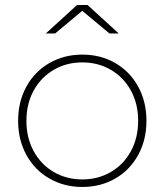

<svg xmlns="http://www.w3.org/2000/svg" viewBox="-20 -740 654 763"><path d="M52 -260Q52 -336 85 -396Q118 -456 176.5 -489.5Q235 -523 307 -523Q380 -523 438 -489.5Q496 -456 529 -396Q562 -336 562 -260Q562 -184 529 -124Q496 -64 438 -30.5Q380 3 307 3Q235 3 176.5 -30.5Q118 -64 85 -124Q52 -184 52 -260ZM529 -260Q529 -328 500 -380.5Q471 -433 420.5 -462.5Q370 -492 307 -492Q244 -492 193.5 -462.5Q143 -433 114 -380.5Q85 -328 85 -260Q85 -192 114 -139Q143 -86 193.5 -56.5Q244 -27 307 -27Q370 -27 420.5 -56.5Q471 -86 500 -139Q529 -192 529 -260ZM415 -607 307 -697 199 -607H162L286 -720H328L452 -607Z"/></svg>

Font: Montserrat Alternates ExLight
Style: Regular
Weight: 275
Designer: Julieta Ulanovsky
Foundry: Julieta Ulanovsky
Version: Version 7.200